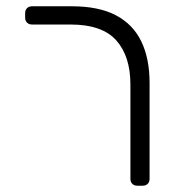

<svg xmlns="http://www.w3.org/2000/svg" viewBox="-20 -591 574 611"><path d="M417 0Q407 0 401 -6Q395 -12 395 -22V-322Q395 -412 350 -462.5Q305 -513 204 -513H82Q72 -513 66 -519Q60 -525 60 -535V-549Q60 -559 66 -565Q72 -571 82 -571H209Q294 -571 348.5 -542.5Q403 -514 429.5 -459.5Q456 -405 456 -327V-22Q456 -12 450 -6Q444 0 434 0Z"/></svg>

Font: Rubik Light
Style: Regular
Weight: 300
Designer: Hubert and Fischer
Foundry: Hubert and Fischer
Version: Version 2.300;gftools[0.9.30]